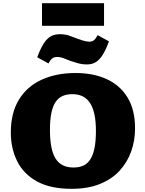

<svg xmlns="http://www.w3.org/2000/svg" viewBox="-20 -1173 914 1207"><path d="M430 14Q297 14 212.5 -32.5Q128 -79 88 -159.5Q48 -240 48 -340Q48 -463 99 -546.5Q150 -630 242 -672Q334 -714 455 -714Q568 -714 652 -675Q736 -636 782.5 -559Q829 -482 829 -366Q829 -289 804.5 -220.5Q780 -152 731 -99Q682 -46 607 -16Q532 14 430 14ZM442 -120Q476 -120 502 -131Q528 -142 546 -168.5Q564 -195 573.5 -239.5Q583 -284 583 -350Q583 -411 573.5 -454.5Q564 -498 545.5 -526Q527 -554 499.5 -567.5Q472 -581 435 -581Q400 -581 373.5 -569.5Q347 -558 329.5 -532Q312 -506 303 -463Q294 -420 294 -357Q294 -296 302.5 -251Q311 -206 329 -177Q347 -148 375 -134Q403 -120 442 -120ZM528 -768Q497 -768 470 -775.5Q443 -783 423 -790Q409 -795 395 -801Q381 -807 367 -811Q353 -815 339 -815Q321 -815 308.5 -805.5Q296 -796 285 -774L214 -813Q235 -869 255.5 -900.5Q276 -932 300 -945Q324 -958 356 -958Q389 -958 413.5 -949.5Q438 -941 458 -933Q477 -926 500 -918.5Q523 -911 542 -911Q560 -911 572 -921.5Q584 -932 594 -952L665 -913Q646 -861 626 -829Q606 -797 582.5 -782.5Q559 -768 528 -768ZM244 -1011V-1153H634V-1011Z"/></svg>

Font: Literata Variable Black
Style: Regular
Weight: 900
Designer: Latin by Veronika Burian and Jose Scaglione. Greek by Irene Vlachou. Cyrillic by Vera Evstafieva.
Foundry: TypeTogether
Version: Version 3.021